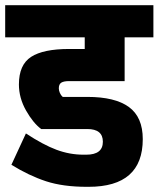

<svg xmlns="http://www.w3.org/2000/svg" viewBox="-30 -694 612 741"><path d="M197 -353Q197 -345 201 -335.5Q205 -326 212 -320H307Q414 -320 467.5 -281Q521 -242 521 -157Q521 27 312 27H305Q213 27 147.5 5.5Q82 -16 14 -58L70 -179Q137 -135 188 -116Q239 -97 292 -97H303Q367 -97 367 -147Q367 -196 307 -196H129Q98 -219 70.5 -267.5Q43 -316 43 -368Q43 -444 90 -474.5Q137 -505 237 -505H297V-550H-10V-674H562V-550H451V-381H237Q216 -381 206.5 -375Q197 -369 197 -353Z"/></svg>

Font: Biryani Heavy
Style: Regular
Weight: 900
Designer: Dan Reynolds and Mathieu Réguer
Foundry: Dan Reynolds and Mathieu Réguer
Version: Version 1.003; ttfautohint (v1.1) -l 5 -r 5 -G 72 -x 0 -D la